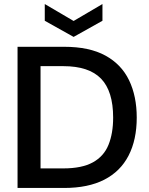

<svg xmlns="http://www.w3.org/2000/svg" viewBox="-20 -932 741 952"><path d="M67 0V-700H298Q423 -700 502.5 -656.5Q582 -613 620 -534Q658 -455 658 -349Q658 -239 617.5 -160.5Q577 -82 497 -41Q417 0 298 0ZM181 -97H294Q386 -97 440.5 -127Q495 -157 518 -214Q541 -271 541 -349Q541 -480 481 -542Q421 -604 294 -604H181ZM345 -749 202 -829V-912L345 -828L488 -912V-829Z"/></svg>

Font: Rethink Sans SemiBold
Style: Regular
Weight: 600
Designer: The Rethink Sans project authors (Hans Thiessen). DM Sans designed by Colophon Foundry.
Foundry: Rethink Communications LLC
Version: Version 1.001